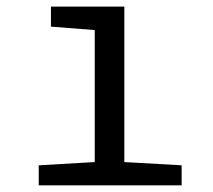

<svg xmlns="http://www.w3.org/2000/svg" viewBox="-20 -556 640 576"><path d="M264.2 -465.8 132.8 -476.1V-536.1H353V-69.8L524.9 -60.1V0H96.2V-60.1L264.2 -69.8Z"/></svg>

Font: Droid Sans Mono
Style: Regular
Weight: 400
Monospace: yes
Foundry: Ascender Corporation
Version: Version 1.00 build 112